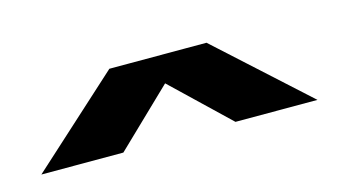

<svg xmlns="http://www.w3.org/2000/svg" viewBox="-33 -805 527 294"><g transform="rotate(-15 230.0 -658.0)"><path d="M6 -593.5H136L270.5 -723H148.5ZM314 -594.5H444L302.5 -723H179.5Z"/></g></svg>

Font: Anybody SemiExpanded ExtraBold
Style: Regular
Weight: 800
Width: 6
Version: Version 1.113;gftools[0.9.25]